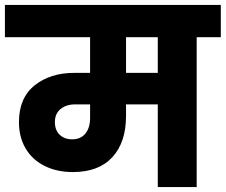

<svg xmlns="http://www.w3.org/2000/svg" viewBox="-37 -760 917 780"><path d="M860 -609H762V0H604V-336H475V-289Q475 -182 419.5 -121.5Q364 -61 259 -61Q194 -61 144 -86Q94 -111 67 -157Q40 -203 40 -264Q40 -362 103.5 -413Q167 -464 265 -464H329V-609H-17V-740H860ZM604 -609H475V-464H604ZM329 -336H269Q232 -336 209 -317Q186 -298 186 -264Q186 -231 205.5 -212.5Q225 -194 256 -194Q291 -194 310 -217.5Q329 -241 329 -281Z"/></svg>

Font: Fz Poppins
Style: Bold
Weight: 700
Designer: Ninad Kale (Devanagari), Jonny Pinhorn (Latin)
Foundry: Indian Type Foundry
Version: Vit hóa bi Vntype.Com & FontZin.Com